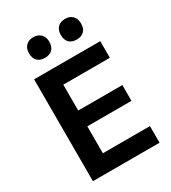

<svg xmlns="http://www.w3.org/2000/svg" viewBox="-222 -1051 1039 1164"><g transform="rotate(-30 298.0 -468.5)"><path d="M77.5 0V-713H540.5V-596.5H214.5V-415.5H523.5V-305H214.5V-116.5H544V0ZM422 -792.5Q389.5 -792.5 370.8 -810.8Q352 -829 352 -865.5Q352 -898.5 371 -917.8Q390 -937 423 -937Q456 -937 474.8 -917Q493.5 -897 493.5 -865.5Q493.5 -829 474.5 -810.8Q455.5 -792.5 422 -792.5ZM200 -792.5Q167.5 -792.5 148.5 -810.8Q129.5 -829 129.5 -865.5Q129.5 -898.5 148.5 -917.8Q167.5 -937 201 -937Q233.5 -937 252.5 -917Q271.5 -897 271.5 -865.5Q271.5 -829 252.5 -810.8Q233.5 -792.5 200 -792.5Z"/></g></svg>

Font: Commissioner SemiBold
Style: Regular
Weight: 600
Designer: Kostas Bartsokas
Foundry: Kostas Bartsokas
Version: Version 1.000; ttfautohint (v1.8.3)